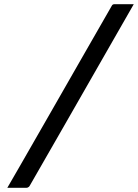

<svg xmlns="http://www.w3.org/2000/svg" viewBox="-20 -770 661 920"><path d="M621 -750Q538 -606 455.5 -461Q373 -316 289.5 -171Q206 -26 123 119Q121 123 118 125.5Q115 128 112 129Q109 130 106 130Q83 130 61 130Q39 130 15 130Q30 103 46.5 75.5Q63 48 78 21Q151 -106 224 -233.5Q297 -361 370 -488.5Q443 -616 516 -743Q518 -747 521.5 -748.5Q525 -750 529 -750Q553 -750 575.5 -750Q598 -750 621 -750Z"/></svg>

Font: RecMonoLinear Nerd Font Mono
Style: Italic
Weight: 400
Italic angle: -10°
Monospace: yes
Version: Version 1.085; ttfautohint (v1.8.4.7-5d5b);Nerd Fonts 3.2.1